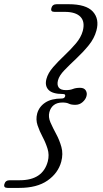

<svg xmlns="http://www.w3.org/2000/svg" viewBox="-84 -765 489 914"><path d="M226 -306.5Q229 -317.5 215.5 -317.5Q166 -317.5 147.2 -337Q128.5 -356.5 137 -389Q144.5 -417.5 169 -445.5Q193.5 -473.5 223 -501.2Q252.5 -529 277 -557.8Q301.5 -586.5 310 -617.5Q321.5 -661.5 299 -685Q276.5 -708.5 224 -708.5H175.5Q155.5 -708.5 160.5 -726.5Q165.5 -745 186 -745H242Q326 -745 358 -709.8Q390 -674.5 375 -619.5Q365 -582 338 -549Q311 -516 279.5 -486.5Q248 -457 223 -431.2Q198 -405.5 192 -382.5Q186.5 -361 195.5 -348.5Q204.5 -336 230 -336Q249.5 -336 263.2 -341.5Q277 -347 297 -347Q317 -347 324.5 -334.2Q332 -321.5 327.5 -306.5Q323.5 -291.5 309 -278.8Q294.5 -266 274.5 -266Q254.5 -266 243.8 -271.5Q233 -277 213.5 -277Q188 -277 172.2 -264.8Q156.5 -252.5 151 -231Q145 -208 156.2 -182.2Q167.5 -156.5 183.2 -127.5Q199 -98.5 208.2 -65.5Q217.5 -32.5 207.5 5Q192.5 59.5 142.2 94.5Q92 129.5 8 129.5H-48Q-68.5 129.5 -63 111Q-58 93 -37.5 93H10.5Q119.5 93 143.5 3.5Q151.5 -27.5 142.5 -56.5Q133.5 -85.5 118.8 -113.2Q104 -141 94.8 -168.5Q85.5 -196 93 -224.5Q102 -257 131.2 -276.5Q160.5 -296 209.5 -296Q223 -296 226 -306.5Z"/></svg>

Font: Fraunces 9pt Soft Light
Style: Italic
Weight: 300
Italic angle: -16°
Version: Version 1.000;[0bf87f6ff]